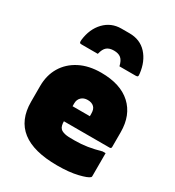

<svg xmlns="http://www.w3.org/2000/svg" viewBox="-204 -967 1008 1106"><g transform="rotate(30 300.0 -414.0)"><path d="M302 -717Q272 -717 255 -703Q238 -689 230 -654H122Q112 -654 109.5 -658Q107 -662 108 -676Q117 -753 162.5 -800.5Q208 -848 275 -848H329Q400 -848 443.5 -800.5Q487 -753 496 -676Q498 -662 495 -658Q492 -654 482 -654H374Q366 -689 349 -703Q332 -717 302 -717ZM302 -570Q431 -570 500.5 -506Q570 -442 570 -329V-231Q570 -220 559 -220H255Q255 -206 258 -193.5Q261 -181 269 -173Q278 -164 298 -159Q318 -154 364 -155Q408 -155 448.5 -161.5Q489 -168 535 -181H555V-28Q555 -23 552 -20Q539 -7 483.5 6.5Q428 20 348 20Q35 20 35 -223V-327Q35 -399 67.5 -453.5Q100 -508 160 -539Q220 -570 302 -570ZM313 -395Q287 -395 271 -379.5Q255 -364 255 -339V-320H370V-335Q370 -352 366.5 -362.5Q363 -373 356 -380Q341 -395 313 -395Z"/></g></svg>

Font: Recursive Mn Lnr St XBk
Style: Regular
Weight: 1000
Monospace: yes
Version: Version 1.079;hotconv 1.0.112;makeotfexe 2.5.65598; ttfautoh